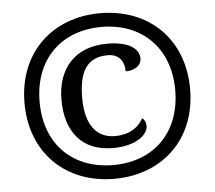

<svg xmlns="http://www.w3.org/2000/svg" viewBox="-52 -782 949 849"><g transform="rotate(-5 422.5 -357.5)"><path d="M422 10C636 10 790 -134 790 -357C790 -581 636 -725 422 -725C208 -725 55 -580 55 -358C55 -134 209 10 422 10ZM423 -51C248 -51 122 -164 122 -357C122 -547 245 -664 423 -664C601 -664 724 -546 724 -358C724 -171 604 -51 423 -51ZM428 -126C531 -126 584 -172 584 -211C584 -227 577 -240 567 -246C549 -210 509 -178 441 -178C357 -178 311 -243 311 -358C311 -473 346 -537 440 -537C494 -537 513 -499 513 -459C552 -459 583 -478 583 -510C583 -554 537 -588 442 -588C296 -588 219 -494 219 -358C219 -218 289 -126 428 -126Z"/></g></svg>

Font: Noto Serif Telugu
Style: Bold
Weight: 700
Designer: Jelle Bosma - Monotype Design Team
Foundry: Monotype Imaging Inc.
Version: Version 2.005